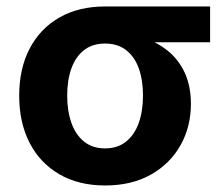

<svg xmlns="http://www.w3.org/2000/svg" viewBox="-20 -566 691 597"><path d="M306.7 10.7Q224.6 10.7 164.5 -24.2Q104.4 -59.1 72 -121.9Q39.7 -184.8 39.7 -268.7Q39.7 -352.5 72.1 -414.7Q104.6 -477 164.6 -511.5Q224.6 -545.9 306.7 -545.9H633.3V-434.5H395.1L306.7 -430.6Q267.6 -430.6 241.4 -410.2Q215.2 -389.8 202.1 -353.5Q188.9 -317.1 188.9 -268.7Q188.9 -221.1 202.1 -183.9Q215.2 -146.8 241.4 -125.7Q267.6 -104.6 306.7 -104.6Q345.8 -104.6 372.1 -125.8Q398.4 -147 411.5 -184Q424.6 -221.1 424.6 -268.7Q424.6 -317.1 411.5 -353.5Q398.4 -389.8 372.1 -410.2Q345.8 -430.6 306.7 -430.6V-466.1Q366.3 -466.1 415.4 -451.9Q464.4 -437.8 499.8 -409.6Q535.1 -381.5 554.4 -339.9Q573.6 -298.3 573.6 -243.1Q573.6 -171.8 541.2 -114.2Q508.7 -56.6 448.9 -22.9Q389.1 10.7 306.7 10.7Z"/></svg>

Font: Inter Variable LoSnoCo
Style: Regular
Weight: 400
Designer: Rasmus Andersson
Foundry: rsms
Version: Version 4.000;git-a52131595; featfreeze: case,dlig,ss01,ss02